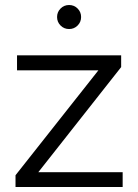

<svg xmlns="http://www.w3.org/2000/svg" viewBox="-20 -747 551 767"><path d="M470 -59V0H42V-47L373 -466H48V-526H464V-479L133 -59ZM208 -679Q208 -699 222 -713Q236 -727 256 -727Q276 -727 290 -713Q304 -699 304 -679Q304 -659 290 -645Q276 -631 256 -631Q236 -631 222 -645Q208 -659 208 -679Z"/></svg>

Font: Idrija
Style: Regular
Weight: 400
Designer: Julieta Ulanovsky
Foundry: Julieta Ulanovsky
Version: Version 7.200